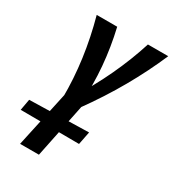

<svg xmlns="http://www.w3.org/2000/svg" viewBox="-212 -520 824 909"><g transform="rotate(30 200.0 -66.0)"><path d="M105 0Q106 -105 91.5 -210.5Q77 -316 48 -421H160Q183 -323 191.5 -224.5Q200 -126 193 -28H143Q205 -126 251 -224.5Q297 -323 328 -421H439Q394 -316 334 -210.5Q274 -105 198 0ZM39 289 118 -76H217L142 289ZM281 150 -39 148 -28 87 295 79Z"/></g></svg>

Font: Ysabeau Office
Style: Bold Italic
Weight: 700
Italic angle: -12°
Designer: Christian Thalmann (Catharsis Fonts)
Version: Version 2.001;gftools[0.9.30]; featfreeze: tnum,lnum,ss02